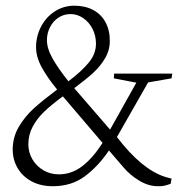

<svg xmlns="http://www.w3.org/2000/svg" viewBox="-20 -641 644 671"><path d="M360.8 -115.2 411.1 -56.6Q433.6 -29.8 466.1 -10Q498.5 9.8 531.7 9.8Q545.4 9.8 553 8.3Q560.5 6.8 576.2 1.5L579.6 -16.6L557.1 -22.9Q475.1 -48.8 388.7 -162.1L497.6 -353L579.6 -367.2L582 -383.8H378.9L377.9 -367.2L456.5 -352.1L364.7 -188L240.2 -332V-333.5Q280.3 -363.3 305.7 -386.5Q331.1 -409.7 347.4 -437.7Q363.8 -465.8 363.8 -498.5Q363.8 -535.6 348.6 -563.5Q333.5 -591.3 305.4 -606.2Q277.3 -621.1 240.2 -621.1Q202.1 -621.1 171.4 -601.1Q140.6 -581.1 123.3 -547.6Q106 -514.2 106 -476.1Q106 -441.4 126.5 -404.5Q147 -367.7 179.7 -328.1Q128.9 -290 98.1 -262.2Q67.4 -234.4 45.9 -198Q24.4 -161.6 24.4 -118.7Q24.4 -83 41.5 -53.7Q58.6 -24.4 90.3 -7.3Q122.1 9.8 164.6 9.8Q229.5 9.8 276.1 -24.7Q322.8 -59.1 360.8 -115.2ZM315.4 -488.3Q315.4 -453.1 290.5 -422.6Q265.6 -392.1 219.2 -356.9Q184.6 -399.9 164.3 -435.5Q144 -471.2 144 -501Q144 -524.4 154.5 -545.4Q165 -566.4 183.8 -579.1Q202.6 -591.8 226.6 -591.8Q250.5 -591.8 271 -577.6Q291.5 -563.5 303.5 -539.8Q315.4 -516.1 315.4 -488.3ZM200.2 -303.7 338.4 -141.6Q305.2 -89.4 267.8 -60.5Q230.5 -31.7 185.5 -31.7Q156.2 -31.7 131.8 -45.9Q107.4 -60.1 93.3 -84.2Q79.1 -108.4 79.1 -137.2Q79.1 -170.4 94.7 -199.2Q110.4 -228 135.5 -251.7Q160.6 -275.4 198.7 -303.7Z"/></svg>

Font: Neuton ExtraLight
Style: Regular
Weight: 275
Designer: Brian M Zick
Foundry: Brian M Zick
Version: Version 1.560